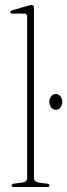

<svg xmlns="http://www.w3.org/2000/svg" viewBox="-20 -743 268 763"><path d="M115 -712V-36.5Q115 -20 134 -17.5L167.5 -13Q176.5 -12 176.5 -5.5Q176.5 0 168 0H34Q26 0 26 -5.5Q26 -11.5 36.5 -13.5L69 -17.5Q88 -20 88 -36V-676.5Q88 -689 76.5 -689H29.5Q21 -689 21 -695Q21 -700 29.5 -702.5L90.5 -720Q100.5 -723 105.5 -723Q115 -723 115 -712ZM202 -306.5Q190.5 -306.5 183.2 -316Q176 -325.5 176 -338.5Q176 -351 183.2 -360.2Q190.5 -369.5 202 -369.5Q213 -369.5 220.2 -360.2Q227.5 -351 227.5 -338.5Q227.5 -325.5 220.2 -316Q213 -306.5 202 -306.5Z"/></svg>

Font: Fraunces 144pt S050 Thin
Style: Regular
Weight: 100
Version: Version 1.000; ttfautohint (v1.8.3)